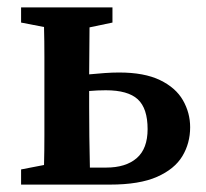

<svg xmlns="http://www.w3.org/2000/svg" viewBox="-20 -499 557 519"><path d="M37 -438V-479H284V-438L222 -425Q222 -396 221.5 -362Q221 -328 221 -298Q242 -300 262.5 -301.5Q283 -303 302 -303Q370 -303 412.5 -282.5Q455 -262 474.5 -228Q494 -194 494 -155Q494 -112 473 -77Q452 -42 404.5 -21Q357 0 277 0H37V-41L99 -53Q100 -90 100 -133.5Q100 -177 100 -210V-269Q100 -302 100 -345.5Q100 -389 99 -426ZM221 -210Q221 -176 221.5 -130Q222 -84 223 -46H267Q320 -46 349.5 -71.5Q379 -97 379 -150Q379 -206 352.5 -230.5Q326 -255 266 -255Q255 -255 243.5 -254.5Q232 -254 221 -253Z"/></svg>

Font: Source Serif Pro Semibold
Style: Regular
Weight: 600
Designer: Frank Grießhammer
Foundry: Adobe Systems Incorporated
Version: Version 3.000;hotconv 1.0.109;makeotfexe 2.5.65596